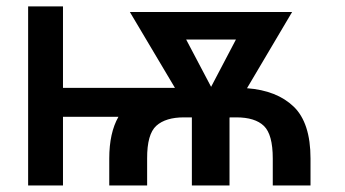

<svg xmlns="http://www.w3.org/2000/svg" viewBox="-20 -565 1051 585"><path d="M171.9 -545.5V-297.2H513.1L375.7 -528.4H870L732.6 -296.2Q823.5 -289.4 874.8 -240.1Q926.1 -190.7 926.1 -82V0H811.1V-82Q811.1 -155.2 784.1 -181.3Q757.1 -207.4 699.9 -207.4H680L679.3 -206V0H564.6V-207.4H540.5Q484.7 -207.4 456.3 -181.8Q427.9 -156.2 428.3 -82V0H312.9V-82Q312.9 -160.2 340.9 -209.2H171.9V0H65.7V-545.5ZM623.2 -300.4 698.9 -444.6H547.2Z"/></svg>

Font: Inter UI Medium
Style: Regular
Weight: 500
Designer: Rasmus Andersson
Foundry: rsms
Version: 3.2;8d6f07862